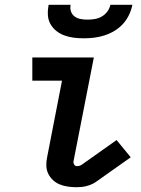

<svg xmlns="http://www.w3.org/2000/svg" viewBox="-20 -770 590 802"><path d="M300 12Q282 12 264 9.5Q246 7 230 0.5Q214 -6 201.5 -17.5Q189 -29 181.5 -44.5Q174 -60 173.5 -78Q173 -96 177 -114L239 -433H115V-530H372L287 -96Q286 -89 290 -82.5Q294 -76 301 -76Q305 -76 310 -77Q315 -78 320 -81L467 -185L526 -113L379 -9Q370 -3 360 1Q350 5 340 7.5Q330 10 320 11Q310 12 300 12ZM330 -610Q309 -610 288.5 -612.5Q268 -615 249 -622Q230 -629 215 -641Q200 -653 190.5 -670Q181 -687 180 -708Q179 -729 183 -750H275Q272 -735 276.5 -722Q281 -709 292 -701Q303 -693 317 -690.5Q331 -688 346 -688Q361 -688 376 -690.5Q391 -693 405 -701Q419 -709 428.5 -722Q438 -735 441 -750H533Q529 -729 519 -708Q509 -687 493.5 -670Q478 -653 458 -641Q438 -629 416 -622Q394 -615 372.5 -612.5Q351 -610 330 -610Z"/></svg>

Font: Lode
Style: Bold Italic
Weight: 700
Italic angle: -11°
Monospace: yes
Designer: Belleve Invis
Foundry: Belleve Invis
Version: Version 29.2.0; ttfautohint (v1.8.3)